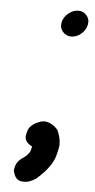

<svg xmlns="http://www.w3.org/2000/svg" viewBox="-50 -550 353 714"><g transform="rotate(5 127.0 -193.5)"><path d="M195 -421Q175 -421 163 -436Q154 -447 154 -460Q154 -465 155 -470Q159 -490 176.5 -504.5Q194 -519 214 -519Q234 -519 245 -504Q254 -494 254 -480Q254 -475 253 -470Q249 -450 232 -435.5Q215 -421 195 -421ZM122 -98Q150 -98 174 -71Q187 -43 187 -18Q187 -9 185 -1L181 16Q172 65 111 117Q87 132 73 132H62Q33 132 26 92L29 79Q33 58 63 39Q81 24 83 12L86 -1Q59 -14 59 -36Q59 -39 60 -43L62 -52Q67 -81 110 -96Z"/></g></svg>

Font: Bad Comic
Style: Italic
Weight: 400
Italic angle: -11°
Designer: GGBotNet
Foundry: GGBotNet
Version: 0.95